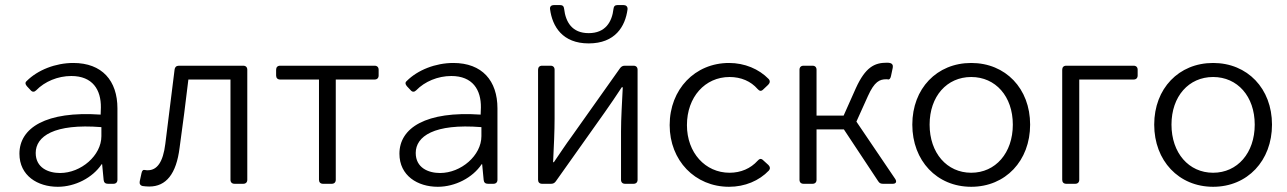

<svg xmlns="http://www.w3.org/2000/svg" viewBox="-20 -716 5015 748"><path d="M265.6 -470.7C196.3 -470.7 127 -443.4 84 -400.4C77.1 -394.5 78.1 -387.7 85 -379.9L99.6 -364.3C106.4 -356.4 114.3 -357.4 121.1 -364.3C154.3 -398.4 205.1 -419.9 257.8 -419.9C340.8 -419.9 374 -366.2 373 -296.9L372.1 -269.5C159.2 -284.2 55.7 -217.8 55.7 -117.2C55.7 -31.2 127 11.7 205.1 11.7C272.5 11.7 340.8 -23.4 376 -76.2H377.9L383.8 -14.6C384.8 -4.9 390.6 0 400.4 0H421.9C431.6 0 437.5 -5.9 437.5 -15.6V-293.9C437.5 -401.4 377.9 -470.7 265.6 -470.7ZM213.9 -42C168 -42 119.1 -62.5 119.1 -120.1C119.1 -184.6 190.4 -235.4 375 -220.7V-185.5C375 -110.4 295.9 -42 213.9 -42Z M536.1 8.8C543.9 9.8 551.8 10.7 561.5 10.7C627 10.7 667 -38.1 679.7 -140.6C692.4 -229.5 703.1 -317.4 713.9 -406.2H877.9V-15.6C877.9 -5.9 883.8 0 893.6 0H927.7C937.5 0 943.4 -5.9 943.4 -15.6V-444.3C943.4 -454.1 937.5 -460 927.7 -460H676.8C667 -460 661.1 -454.1 660.2 -445.3L624 -155.3C615.2 -84 591.8 -52.7 555.7 -52.7C551.8 -52.7 548.8 -52.7 544.9 -53.7C538.1 -55.7 533.2 -51.8 531.2 -41L524.4 -9.8C522.5 0 526.4 6.8 536.1 8.8Z M1222.7 -406.2V-15.6C1222.7 -5.9 1228.5 0 1238.3 0H1272.5C1282.2 0 1288.1 -5.9 1288.1 -15.6V-406.2H1439.5C1449.2 -406.2 1455.1 -412.1 1455.1 -421.9V-444.3C1455.1 -454.1 1449.2 -460 1439.5 -460H1071.3C1061.5 -460 1055.7 -454.1 1055.7 -444.3V-421.9C1055.7 -412.1 1061.5 -406.2 1071.3 -406.2Z M1746.1 -470.7C1676.8 -470.7 1607.4 -443.4 1564.5 -400.4C1557.6 -394.5 1558.6 -387.7 1565.4 -379.9L1580.1 -364.3C1586.9 -356.4 1594.7 -357.4 1601.6 -364.3C1634.8 -398.4 1685.5 -419.9 1738.3 -419.9C1821.3 -419.9 1854.5 -366.2 1853.5 -296.9L1852.5 -269.5C1639.6 -284.2 1536.1 -217.8 1536.1 -117.2C1536.1 -31.2 1607.4 11.7 1685.5 11.7C1752.9 11.7 1821.3 -23.4 1856.4 -76.2H1858.4L1864.3 -14.6C1865.2 -4.9 1871.1 0 1880.9 0H1902.3C1912.1 0 1918 -5.9 1918 -15.6V-293.9C1918 -401.4 1858.4 -470.7 1746.1 -470.7ZM1694.3 -42C1648.4 -42 1599.6 -62.5 1599.6 -120.1C1599.6 -184.6 1670.9 -235.4 1855.5 -220.7V-185.5C1855.5 -110.4 1776.4 -42 1694.3 -42Z M2123 -679.7C2131.8 -613.3 2170.9 -546.9 2273.4 -546.9C2377 -546.9 2416 -613.3 2424.8 -679.7C2425.8 -690.4 2418.9 -696.3 2409.2 -696.3H2385.7C2376 -696.3 2371.1 -691.4 2370.1 -681.6C2364.3 -630.9 2338.9 -586.9 2273.4 -586.9C2208 -586.9 2183.6 -630.9 2177.7 -681.6C2176.8 -691.4 2171.9 -696.3 2162.1 -696.3H2137.7C2127.9 -696.3 2121.1 -690.4 2123 -679.7ZM2076.2 -444.3V-15.6C2076.2 -5.9 2082 0 2091.8 0H2127C2134.8 0 2140.6 -2.9 2145.5 -9.8L2335.9 -278.3C2355.5 -305.7 2383.8 -347.7 2402.3 -376H2406.2C2403.3 -315.4 2399.4 -254.9 2399.4 -205.1V-15.6C2399.4 -5.9 2405.3 0 2415 0H2448.2C2458 0 2463.9 -5.9 2463.9 -15.6V-444.3C2463.9 -454.1 2458 -460 2448.2 -460H2414.1C2406.2 -460 2400.4 -457 2395.5 -450.2L2205.1 -181.6C2185.5 -155.3 2157.2 -112.3 2137.7 -84H2134.8C2137.7 -143.6 2140.6 -205.1 2140.6 -254.9V-444.3C2140.6 -454.1 2134.8 -460 2125 -460H2091.8C2082 -460 2076.2 -454.1 2076.2 -444.3Z M2820.3 11.7C2881.8 11.7 2937.5 -11.7 2975.6 -51.8C2981.4 -58.6 2980.5 -66.4 2973.6 -73.2L2953.1 -91.8C2945.3 -99.6 2938.5 -97.7 2931.6 -89.8C2904.3 -59.6 2866.2 -43 2822.3 -43C2727.5 -43 2656.2 -121.1 2656.2 -228.5C2656.2 -337.9 2726.6 -416 2822.3 -416C2867.2 -416 2905.3 -399.4 2931.6 -369.1C2938.5 -361.3 2945.3 -359.4 2953.1 -367.2L2972.7 -385.7C2979.5 -392.6 2981.4 -400.4 2974.6 -408.2C2936.5 -447.3 2880.9 -470.7 2820.3 -470.7C2687.5 -470.7 2588.9 -368.2 2588.9 -228.5C2588.9 -90.8 2687.5 11.7 2820.3 11.7Z M3316.4 -242.2 3361.3 -341.8C3386.7 -398.4 3407.2 -407.2 3432.6 -407.2C3435.5 -407.2 3438.5 -407.2 3440.4 -406.2C3445.3 -406.2 3449.2 -410.2 3451.2 -419.9L3458 -452.1C3460 -461.9 3456.1 -468.8 3446.3 -470.7C3442.4 -471.7 3438.5 -471.7 3434.6 -471.7C3386.7 -471.7 3351.6 -454.1 3314.5 -373L3266.6 -265.6H3161.1V-444.3C3161.1 -454.1 3155.3 -460 3145.5 -460H3110.4C3100.6 -460 3094.7 -454.1 3094.7 -444.3V-15.6C3094.7 -5.9 3100.6 0 3110.4 0H3145.5C3155.3 0 3161.1 -5.9 3161.1 -15.6V-211.9H3267.6L3401.4 -9.8C3406.2 -2 3412.1 0 3419.9 0H3458C3470.7 0 3474.6 -7.8 3467.8 -18.6Z M3763.7 11.7C3897.5 11.7 3993.2 -89.8 3993.2 -230.5C3993.2 -371.1 3897.5 -470.7 3763.7 -470.7C3629.9 -470.7 3534.2 -371.1 3534.2 -230.5C3534.2 -89.8 3629.9 11.7 3763.7 11.7ZM3763.7 -43C3668.9 -43 3601.6 -120.1 3601.6 -230.5C3601.6 -340.8 3668.9 -416 3763.7 -416C3858.4 -416 3925.8 -340.8 3925.8 -230.5C3925.8 -120.1 3858.4 -43 3763.7 -43Z M4118.2 -444.3V-15.6C4118.2 -5.9 4124 0 4133.8 0H4168.9C4178.7 0 4184.6 -5.9 4184.6 -15.6V-406.2H4396.5C4406.2 -406.2 4412.1 -412.1 4412.1 -421.9V-444.3C4412.1 -454.1 4406.2 -460 4396.5 -460H4133.8C4124 -460 4118.2 -454.1 4118.2 -444.3Z M4706.1 11.7C4839.8 11.7 4935.5 -89.8 4935.5 -230.5C4935.5 -371.1 4839.8 -470.7 4706.1 -470.7C4572.3 -470.7 4476.6 -371.1 4476.6 -230.5C4476.6 -89.8 4572.3 11.7 4706.1 11.7ZM4706.1 -43C4611.3 -43 4543.9 -120.1 4543.9 -230.5C4543.9 -340.8 4611.3 -416 4706.1 -416C4800.8 -416 4868.2 -340.8 4868.2 -230.5C4868.2 -120.1 4800.8 -43 4706.1 -43Z"/></svg>

Font: Ed Sans Neue Light
Style: Regular
Weight: 300
Designer: Stephen Hutchings
Version: Version 1.004;PS 001.004;hotconv 1.0.88;makeotf.lib2.5.64775